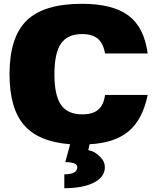

<svg xmlns="http://www.w3.org/2000/svg" viewBox="-20 -739 826 1009"><path d="M349 18 348 19Q182 6 106 -82Q30 -170 30 -349Q30 -543 120 -631Q210 -719 410 -719Q573 -719 655.5 -657Q738 -595 756 -458H532Q523 -511 494 -535.5Q465 -560 412 -560Q335 -560 300.5 -510Q266 -460 266 -349Q266 -238 300.5 -188Q335 -138 413 -138Q467 -138 496 -162.5Q525 -187 532 -240H756Q730 -112 657 -50Q584 12 451 19L444 50Q454 52 468.5 57.5Q483 63 507 86Q531 109 531 140Q531 191 473.5 220.5Q416 250 318 250V177Q386 177 386 140Q386 113 323 113Z"/></svg>

Font: Fivo Sans Black
Style: Regular
Weight: 900
Designer: Alexander Slobzheninov
Foundry: Alexander Slobzheninov
Version: 1.0